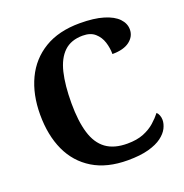

<svg xmlns="http://www.w3.org/2000/svg" viewBox="-131 -842 931 970"><g transform="rotate(-20 334.5 -357.0)"><path d="M394.1 10Q282.3 10 206.8 -36Q131.2 -82 93.2 -164.5Q55.3 -247 55.3 -358Q55.3 -466 94.4 -548.5Q133.5 -631 210.5 -677.5Q287.5 -724 400.6 -724Q477.3 -724 527.8 -708.6Q578.3 -693.3 603.5 -666.9Q628.7 -640.5 628.7 -607.9Q628.7 -570.7 596.5 -545.9Q564.2 -521.1 503.4 -521.1Q503.4 -553.9 493.3 -585.7Q483.2 -617.5 459.1 -638.7Q435.1 -660 393.4 -660Q330.6 -660 293.3 -624.6Q256 -589.3 239.8 -521.9Q223.7 -454.5 223.7 -358Q223.7 -262 243.2 -197.6Q262.6 -133.2 306 -101.5Q349.4 -69.9 420.1 -69.9Q472 -69.9 508 -84.5Q544 -99.1 569 -121.3Q593.9 -143.4 610.9 -165.4Q618.4 -159.2 623 -147.1Q627.6 -135 627.6 -122.3Q627.6 -101 616.1 -78Q604.5 -55 577.9 -35Q551.4 -15.1 506.2 -2.5Q461.1 10 394.1 10Z"/></g></svg>

Font: Noto Serif Gurmukhi
Style: Regular
Weight: 400
Designer: Vaibhav Singh and the Monotype Design Team
Foundry: Monotype Imaging Inc.
Version: Version 2.003